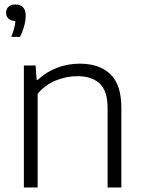

<svg xmlns="http://www.w3.org/2000/svg" viewBox="-20 -832 638 852"><path d="M86 -541.5H138L142.5 -477.5H147.5Q184.5 -512.5 232.8 -531Q281 -549.5 334 -549.5Q421 -549.5 469.8 -502.8Q518.5 -456 518.5 -353.5V0H457.5V-352Q457.5 -427.5 423 -460.8Q388.5 -494 323 -494Q275.5 -494 228.2 -475Q181 -456 147 -416V0H86ZM94 -762.5Q94 -741.5 87.2 -716.2Q80.5 -691 68.5 -668.5H30Q46 -707 48.5 -738.5Q29 -739 18 -749Q7 -759 7 -775.5Q7 -792.5 18 -802.2Q29 -812 49 -812Q71 -812 82.5 -799.5Q94 -787 94 -762.5Z"/></svg>

Font: Encode Sans Semi Expanded Light
Style: Regular
Weight: 300
Width: 6
Designer: Multiple Designers
Foundry: Impallari Type
Version: Version 2.000